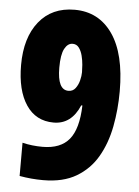

<svg xmlns="http://www.w3.org/2000/svg" viewBox="-53 -765 591 817"><g transform="rotate(5 243.0 -357.0)"><path d="M162 10Q111 10 61 1V-141Q81 -136 103 -133.5Q125 -131 147 -131Q224 -131 261 -176Q298 -221 301 -321H296Q261 -238 185 -238Q109 -238 67.5 -300Q26 -362 26 -470Q26 -587 81 -655.5Q136 -724 233 -724Q336 -724 395 -639.5Q454 -555 454 -395Q454 -317 440 -244Q426 -171 393 -114Q360 -57 303.5 -23.5Q247 10 162 10ZM236 -378Q255 -378 266 -392.5Q277 -407 282 -426.5Q287 -446 287 -462Q287 -474 285.5 -493.5Q284 -513 279 -532.5Q274 -552 264 -565.5Q254 -579 237 -579Q216 -579 202.5 -554Q189 -529 189 -473Q189 -378 236 -378Z"/></g></svg>

Font: Noto Sans Gurmukhi UI ExtraCondensed Black
Style: Regular
Weight: 900
Width: 2
Designer: Jelle Bosma - Monotype Design Team
Foundry: Monotype Imaging Inc.
Version: Version 2.004; ttfautohint (v1.8.4.7-5d5b)